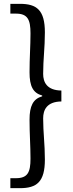

<svg xmlns="http://www.w3.org/2000/svg" viewBox="-20 -811 378 1001"><path d="M34 170H84C172 170 214 137 214 21C214 -60 205 -119 205 -194C205 -238 224 -281 300 -282V-339C224 -340 205 -383 205 -426C205 -502 214 -561 214 -642C214 -758 172 -791 84 -791H34V-740H63C124 -740 139 -709 139 -637C139 -569 134 -511 134 -434C134 -362 152 -326 200 -313V-309C152 -295 134 -258 134 -187C134 -111 139 -52 139 16C139 88 124 118 63 118H34Z"/></svg>

Font: Noto Sans CJK KR Regular
Style: Regular
Weight: 400
Designer: Ryoko NISHIZUKA (kana & ideographs); Paul D. Hunt (Latin, Greek & Cyrillic); Wenlong ZHANG (bopomofo); Sandoll Communica
Foundry: Adobe Systems Incorporated
Version: Version 1.004;PS 1.004;hotconv 1.0.82;makeotf.lib2.5.63406